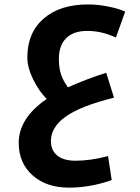

<svg xmlns="http://www.w3.org/2000/svg" viewBox="-20 -525 633 871"><path d="M293 326.2Q190.4 326.2 127.7 270.3Q64.9 214.4 64.9 123Q64.9 11.2 191.9 -76.2Q156.7 -111.3 130.4 -165Q104 -218.8 104 -264.2Q104 -376.5 178 -440.7Q252 -504.9 379.9 -504.9Q423.8 -504.9 471.9 -495.1Q520 -485.4 547.9 -472.2L505.9 -355Q466.3 -372.1 436.3 -378.4Q406.2 -384.8 376 -384.8Q313.5 -384.8 280.3 -351.8Q247.1 -318.8 247.1 -257.8Q247.1 -215.8 257.3 -186.3Q267.6 -156.7 288.1 -128.9Q374.5 -167.5 461.9 -194.8L497.1 -82Q343.8 -43.5 277.3 4.4Q210.9 52.2 210.9 115.2Q210.9 156.7 239.5 180.4Q268.1 204.1 323.2 204.1Q390.1 204.1 470.2 183.1L486.8 292Q389.6 326.2 293 326.2Z"/></svg>

Font: DroidArabicKufi-Bold
Style: Bold
Weight: 700
Designer: Pascal Zoghbi
Foundry: Ascender Corporation
Version: Version 1.00